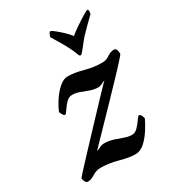

<svg xmlns="http://www.w3.org/2000/svg" viewBox="-158 -728 744 821"><g transform="rotate(-30 214.0 -317.0)"><path d="M35.2 2Q27.3 2 22.9 -6.8Q18.6 -15.6 17.6 -23.4Q17.6 -25.4 33.7 -43Q49.8 -60.5 76.2 -88.9Q102.5 -117.2 133.8 -150.4Q165 -183.6 196.3 -216.8Q227.5 -250 253.9 -277.8Q280.3 -305.7 296.4 -322.3Q312.5 -338.9 312.5 -338.9Q300.8 -333 292 -329.1Q283.2 -325.2 275.4 -325.2Q254.9 -325.2 235.4 -332.5Q215.8 -339.8 197.3 -346.7Q178.7 -353.5 161.1 -353.5Q145.5 -353.5 133.3 -341.8Q121.1 -330.1 111.8 -315.9Q102.5 -301.8 95.7 -294.9Q89.8 -293 84.5 -300.8Q79.1 -308.6 76.2 -317.4Q85 -339.8 102.1 -366.2Q119.1 -392.6 141.1 -412.1Q163.1 -431.6 183.6 -431.6Q216.8 -431.6 258.8 -419.9Q300.8 -408.2 343.8 -408.2Q362.3 -408.2 378.9 -419.9Q395.5 -431.6 413.1 -431.6Q427.7 -431.6 427.7 -402.3Q427.7 -400.4 406.7 -377Q385.7 -353.5 352.1 -318.4Q318.4 -283.2 280.8 -244.1Q243.2 -205.1 209.5 -170.4Q175.8 -135.7 154.8 -113.8Q133.8 -91.8 133.8 -91.8Q140.6 -93.8 152.8 -99.6Q165 -105.5 176.8 -105.5Q199.2 -105.5 220.2 -98.6Q241.2 -91.8 261.2 -84.5Q281.2 -77.1 298.8 -77.1Q313.5 -77.1 326.2 -89.8Q338.9 -102.5 348.6 -116.7Q358.4 -130.9 363.3 -134.8Q369.1 -136.7 374 -128.9Q378.9 -121.1 380.9 -111.3Q373 -93.8 356.4 -66.9Q339.8 -40 317.9 -19Q295.9 2 269.5 2Q238.3 2 195.3 -10.3Q152.3 -22.5 109.4 -22.5Q88.9 -22.5 69.8 -10.3Q50.8 2 35.2 2ZM278.3 -481.4Q272.5 -481.4 269.5 -490.2Q264.6 -503.9 258.3 -517.6Q252 -531.2 245.1 -543.9Q239.3 -554.7 229 -572.3Q218.8 -589.8 204.1 -613.3Q210 -635.7 216.8 -635.7Q221.7 -635.7 236.3 -624Q251 -612.3 267.6 -596.7Q284.2 -581.1 293.9 -567.4Q310.5 -581.1 333.5 -596.7Q356.4 -612.3 376 -624Q395.5 -635.7 399.4 -635.7Q407.2 -635.7 402.3 -613.3Q389.6 -600.6 381.8 -593.3Q374 -585.9 363.8 -575.7Q353.5 -565.4 332 -543Q328.1 -539.1 319.3 -527.8Q310.5 -516.6 301.8 -505.4Q293 -494.1 289.1 -490.2Q282.2 -481.4 278.3 -481.4Z"/></g></svg>

Font: Crimson Text SemiBold
Style: Italic
Weight: 600
Italic angle: -11°
Designer: Sebastian Kosch
Foundry: Sebastian Kosch
Version: Version 1.100; ttfautohint (v1.8.4)